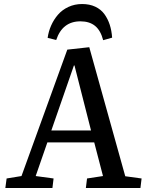

<svg xmlns="http://www.w3.org/2000/svg" viewBox="-20 -944 732 964"><path d="M392.1 -923.8Q429.7 -923.8 458.3 -910.4Q486.8 -897 504.2 -873Q521.5 -849.1 531 -819.8Q540.5 -790.5 543 -754.9L498 -742.2Q485.4 -791 457.3 -814Q429.2 -836.9 383.8 -836.9Q293.5 -836.9 262.2 -743.2L219.2 -753.9Q223.6 -786.1 236.8 -815.9Q250 -845.7 271 -870.1Q292 -894.5 323.5 -909.2Q355 -923.8 392.1 -923.8ZM428.2 -707 608.9 -59.1 690.9 -47.9 685.1 0H411.1L417 -47.9L497.1 -60.1L453.1 -229H217.8L159.2 -60.1L249 -47.9L243.2 0H6.8L13.2 -47.9L87.9 -60.1L317.9 -694.8ZM237.8 -289.1H437L354 -615.2H351.1Z"/></svg>

Font: Literata Book Medium
Style: Italic
Weight: 500
Italic angle: -3°
Designer: Latin by Veronika Burian and Jose Scaglione. Greek by Irene Vlachou. Cyrillic by Vera Evstafieva
Foundry: TypeTogether
Version: Version 1.003;PS 001.003;hotconv 1.0.88;makeotf.lib2.5.64775